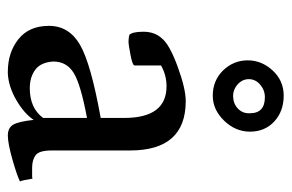

<svg xmlns="http://www.w3.org/2000/svg" viewBox="-147 -585 744 490"><g transform="rotate(90 225.0 -340.0)"><path d="M269 -606Q269 -644 228 -644Q210 -644 196 -632Q182 -620 182 -603Q182 -586 196 -574Q210 -562 228 -563Q246 -564 258 -576Q270 -588 269 -606ZM160 -537Q134 -564 134 -600Q134 -636 160 -664Q186 -692 224 -692Q264 -692 290 -668Q316 -644 316 -606Q316 -569 288 -540Q260 -511 224 -511Q186 -511 160 -537ZM408 -50H429Q434 -50 436 -51Q440 -25 443 -19Q430 -12 388 0Q346 12 326 12Q306 12 298 -2Q290 -16 286 -54Q270 -30 236 -10Q202 10 168 12H163Q114 12 80 -15Q46 -42 46 -93Q46 -144 94 -172Q142 -200 281 -225V-285Q281 -393 200 -393Q172 -393 147 -379V-311Q146 -306 120 -301Q94 -296 86 -296Q78 -296 69 -298Q61 -306 61 -334Q61 -362 77 -380Q92 -400 149 -421Q206 -442 238 -442Q364 -442 364 -300V-100Q364 -68 376 -59Q388 -50 408 -50ZM205 -44Q256 -44 281 -78V-190Q195 -174 166 -156Q137 -138 137 -104Q139 -72 158 -58Q177 -44 205 -44Z"/></g></svg>

Font: Lusitana
Style: Regular
Weight: 400
Designer: Ana Paula Megda
Foundry: Ana Paula Megda
Version: Version 1.001; ttfautohint (v1.4.1)